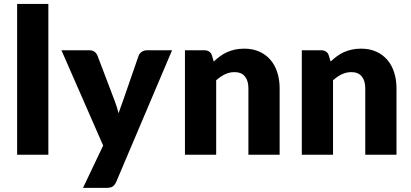

<svg xmlns="http://www.w3.org/2000/svg" viewBox="-20 -768 2038 953"><path d="M220 -748.5V0H65V-748.5Z M557 134.5Q550 150 540 157.2Q530 164.5 508 164.5H392L492 -45.5L285 -518.5H422Q440 -518.5 450 -510.5Q460 -502.5 464 -491.5L549 -268Q561 -237 568.5 -206Q573.5 -222 579.5 -237.5Q585.5 -253 591 -269L668 -491.5Q672 -503 683.8 -510.8Q695.5 -518.5 709 -518.5H834Z M898 0V-518.5H994Q1008.5 -518.5 1018.2 -512Q1028 -505.5 1032 -492.5L1041 -462.5Q1056 -476.5 1072 -488.5Q1088 -500.5 1106.2 -508.8Q1124.5 -517 1145.8 -521.8Q1167 -526.5 1192 -526.5Q1234.5 -526.5 1267.2 -511.8Q1300 -497 1322.5 -470.8Q1345 -444.5 1356.5 -408.2Q1368 -372 1368 -329.5V0H1213V-329.5Q1213 -367.5 1195.5 -388.8Q1178 -410 1144 -410Q1118.5 -410 1096 -399Q1073.5 -388 1053 -369.5V0Z M1478 0V-518.5H1574Q1588.5 -518.5 1598.2 -512Q1608 -505.5 1612 -492.5L1621 -462.5Q1636 -476.5 1652 -488.5Q1668 -500.5 1686.2 -508.8Q1704.5 -517 1725.8 -521.8Q1747 -526.5 1772 -526.5Q1814.5 -526.5 1847.2 -511.8Q1880 -497 1902.5 -470.8Q1925 -444.5 1936.5 -408.2Q1948 -372 1948 -329.5V0H1793V-329.5Q1793 -367.5 1775.5 -388.8Q1758 -410 1724 -410Q1698.5 -410 1676 -399Q1653.5 -388 1633 -369.5V0Z"/></svg>

Font: LatoHex
Style: Regular
Weight: 900
Designer: Lukasz Dziedzic
Foundry: tyPoland Lukasz Dziedzic
Version: Version 1.104; Western+Polish opensource